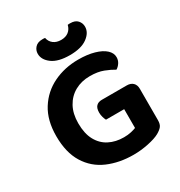

<svg xmlns="http://www.w3.org/2000/svg" viewBox="-195 -964 1045 1115"><g transform="rotate(-30 327.5 -407.0)"><path d="M599 -298V-88Q599 -61 588 -47Q577 -33 554 -20Q527 -5 477 5.5Q427 16 377 16Q282 16 205.5 -17Q129 -50 85 -121Q41 -192 41 -302Q41 -408 86 -479.5Q131 -551 206.5 -587.5Q282 -624 373 -624Q434 -624 479.5 -611Q525 -598 549.5 -575.5Q574 -553 574 -525Q574 -504 563 -487.5Q552 -471 537 -462Q511 -478 473.5 -492.5Q436 -507 384 -507Q327 -507 283 -482.5Q239 -458 214 -412.5Q189 -367 189 -303Q189 -234 213.5 -189Q238 -144 281 -122Q324 -100 379 -100Q406 -100 427.5 -105Q449 -110 461 -115V-241H339Q334 -250 329.5 -265Q325 -280 325 -296Q325 -326 338.5 -339.5Q352 -353 375 -353H543Q569 -353 584 -338.5Q599 -324 599 -298ZM346 -772Q377 -772 396.5 -787.5Q416 -803 422 -829Q426 -830 430.5 -830Q435 -830 439 -830Q472 -830 488 -812Q504 -794 504 -770Q504 -730 463 -700Q422 -670 346 -670Q268 -670 227.5 -700Q187 -730 187 -770Q187 -794 203.5 -812Q220 -830 252 -830Q257 -830 261 -830Q265 -830 270 -829Q275 -803 295 -787.5Q315 -772 346 -772Z"/></g></svg>

Font: BalooTamma2Bold
Style: Bold
Weight: 700
Designer: Divya Kowshik, Shuchita Grover and Ek Type
Foundry: Ek Type
Version: Version 1.700